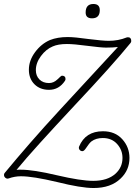

<svg xmlns="http://www.w3.org/2000/svg" viewBox="-52 -889 679 964"><path d="M418 55Q355 55 235 25Q113 -4 53 -4Q22 -4 -9 7Q-11 8 -14 8Q-21 8 -26.5 2.5Q-32 -3 -32 -10Q-32 -16 -29 -20Q27 -88 97 -168.5Q167 -249 251 -340L540 -653Q515 -650 480 -650Q455 -650 386 -659Q319 -668 284 -668Q240 -668 213 -656Q179 -642 153.5 -607.5Q128 -573 128 -537Q128 -508 146 -490Q164 -472 194 -472Q217 -472 236 -490Q255 -509 259 -509Q277 -509 277 -492Q277 -488 274 -483Q244 -438 194 -438Q149 -438 121 -466Q93 -494 93 -539Q93 -585 124 -627Q155 -669 199 -688Q237 -703 288 -703Q305 -703 331.5 -700.5Q358 -698 393 -693Q464 -684 494 -684Q542 -684 584 -701Q586 -702 590 -702Q607 -702 607 -683Q607 -679 604 -674Q513 -562 321 -358Q222 -252 149.5 -172Q77 -92 31 -36Q36 -37 42 -37Q48 -37 53 -37Q84 -37 129.5 -30Q175 -23 234 -9Q294 5 339.5 12Q385 19 416 19Q488 19 528 -17Q563 -49 563 -96Q563 -136 536 -166Q509 -196 464 -196Q430 -196 407 -179Q396 -170 381 -147Q370 -130 362 -130Q353 -130 347.5 -137Q342 -144 345 -153Q377 -230 465 -230Q526 -230 562 -190Q598 -150 598 -96Q598 -35 554 7Q505 55 418 55ZM410 -797Q378 -797 378 -826Q378 -869 417 -869Q449 -869 449 -838Q449 -797 410 -797Z"/></svg>

Font: Send Flowers
Style: Regular
Weight: 400
Designer: Robert E. Leuschke
Foundry: Robert E. Leuschke
Version: Version 1.010; ttfautohint (v1.8.4.7-5d5b)